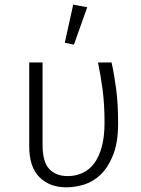

<svg xmlns="http://www.w3.org/2000/svg" viewBox="-20 -790 605 821"><path d="M457 -523Q468 -474 476.5 -411Q485 -348 485 -263Q485 -181 464 -128Q443 -75 411 -44Q379 -13 340 -1Q301 11 264 11Q192 11 148.5 -32.5Q105 -76 105 -164V-523H162V-171Q162 -97 191 -67Q220 -37 269 -37Q303 -37 332 -50Q361 -63 382 -90.5Q403 -118 415 -161.5Q427 -205 427 -266Q427 -345 418.5 -408Q410 -471 399 -523ZM257 -607 293 -770 353 -759 296 -599Z"/></svg>

Font: Jldddboxgfspflltxgxzjzlszac
Style: Regular
Weight: 300
Designer: Carrois Corporate & Edenspiekermann
Foundry: Carrois Corporate GbR & Edenspiekermann AG
Version: Version 2.001